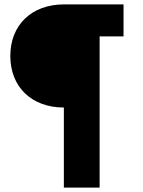

<svg xmlns="http://www.w3.org/2000/svg" viewBox="-20 -720 652 875"><path d="M271 135H434V-554H543V-700H272C124 -700 27 -606 27 -465C27 -324 124 -230 271 -230Z"/></svg>

Font: Fixel Display ExtraBold
Style: Regular
Weight: 800
Designer: AlfaBravo + MacPaw
Foundry: Kyrylo Tkachov, Marchela Mozhyna, Serhii Makarenko, Maria Weinstein, Zakhar Kryvoshyya
Version: Version 1.211